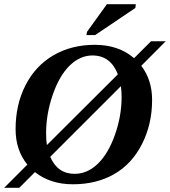

<svg xmlns="http://www.w3.org/2000/svg" viewBox="-39 -878 818 925"><path d="M312 9.8Q203.6 9.8 129.4 -48.8L53.7 26.9H-19L92.8 -85Q36.1 -154.3 36.1 -255.9Q36.1 -374 84 -467.5Q131.8 -561 218.5 -611.6Q305.2 -662.1 418 -662.1Q532.2 -662.1 606.9 -597.7L688.5 -679.2H759.3L641.6 -561Q693.8 -492.7 693.8 -396.5Q693.8 -279.3 644.8 -183.3Q595.7 -87.4 510.5 -38.8Q425.3 9.8 312 9.8ZM183.1 -236.8Q183.1 -200.2 187 -179.2L528.8 -520Q493.7 -610.8 406.2 -610.8Q346.7 -610.8 296.6 -562Q246.6 -513.2 214.8 -420.7Q183.1 -328.1 183.1 -236.8ZM546.9 -411.6Q546.9 -434.6 543.5 -462.9L203.1 -122.6Q237.8 -40.5 320.8 -40.5Q381.8 -40.5 432.1 -88.9Q482.4 -137.2 514.6 -228Q546.9 -318.8 546.9 -411.6ZM377.4 -709 380.4 -725.1 476.1 -857.9H615.2L613.3 -839.8L419.4 -709Z"/></svg>

Font: Tinos
Style: Bold Italic
Weight: 700
Italic angle: -16.333°
Designer: Steve Matteson
Foundry: Monotype Imaging Inc.
Version: Version 1.23